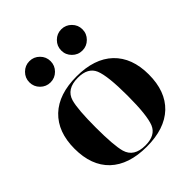

<svg xmlns="http://www.w3.org/2000/svg" viewBox="-207 -868 999 999"><g transform="rotate(-45 293.0 -368.5)"><path d="M355 -608.9Q332 -631.8 332 -664.1Q332 -696.3 355 -719.2Q377.9 -742.2 410.2 -742.2Q442.4 -742.2 465.3 -719.2Q488.3 -696.3 488.3 -664.1Q488.3 -631.8 465.3 -608.9Q442.4 -585.9 410.2 -585.9Q377.9 -585.9 355 -608.9ZM120.6 -608.9Q97.7 -631.8 97.7 -664.1Q97.7 -696.3 120.6 -719.2Q143.6 -742.2 175.8 -742.2Q208 -742.2 231 -719.2Q253.9 -696.3 253.9 -664.1Q253.9 -631.8 231 -608.9Q208 -585.9 175.8 -585.9Q143.6 -585.9 120.6 -608.9ZM293 -4.9Q367.2 -4.9 388.7 -56.6Q410.2 -109.4 410.2 -253.9Q410.2 -398.4 388.7 -451.2Q367.2 -502.9 293 -502.9Q209 -502.9 190.4 -438.5Q175.8 -386.7 175.8 -253.9Q175.8 -121.1 190.4 -69.3Q209 -4.9 293 -4.9ZM293 4.9Q161.1 4.9 89.8 -62.5Q19.5 -129.9 19.5 -253.9Q19.5 -377 90.8 -445.3Q162.1 -512.7 293 -512.7Q423.8 -512.7 495.1 -445.3Q566.4 -377 566.4 -253.9Q566.4 -129.9 496.1 -62.5Q424.8 4.9 293 4.9Z"/></g></svg>

Font: spinwerad
Style: Bold
Weight: 700
Width: 7
Version: Version 0.3